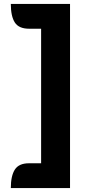

<svg xmlns="http://www.w3.org/2000/svg" viewBox="-20 -817 431 976"><path d="M35 139Q35 77 55.5 45Q76 13 127 13H189V-671H128Q76 -671 55.5 -702.5Q35 -734 35 -797H336V139Z"/></svg>

Font: K2D ExtraBold
Style: Regular
Weight: 800
Designer: Katatrad Aksorn Co.,Ltd.
Foundry: Cadson Demak Co.,Ltd.
Version: Version 1.000; ttfautohint (v1.6)